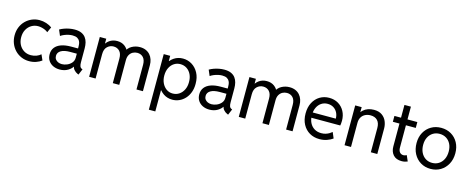

<svg xmlns="http://www.w3.org/2000/svg" viewBox="-41 -1445 5889 2411"><g transform="rotate(15 2904.0 -239.5)"><path d="M296.9 5.9Q242.2 5.9 195.3 -14.4Q148.4 -34.7 113.3 -71Q78.1 -107.4 58.6 -156.2Q39.1 -205.1 39.1 -261.7Q39.1 -320.3 59.3 -368.9Q79.6 -417.5 115.2 -452.6Q150.9 -487.8 197 -507.1Q243.2 -526.4 294.9 -526.4Q340.3 -526.4 383.1 -512.5Q425.8 -498.5 457 -475.6L424.8 -404.3Q410.2 -417.5 388.7 -427.2Q367.2 -437 343 -442.6Q318.8 -448.2 296.9 -448.2Q250 -448.2 210.9 -425Q171.9 -401.9 148.4 -359.4Q125 -316.9 125 -259.8Q125 -206.1 147.2 -163.6Q169.4 -121.1 208.7 -96.7Q248 -72.3 298.8 -72.3Q338.4 -72.3 372.3 -85.4Q406.2 -98.6 426.8 -118.2L459 -45.9Q430.7 -23.9 388.7 -9Q346.7 5.9 296.9 5.9Z M695.3 7.8Q647.5 7.8 608.9 -10.7Q570.3 -29.3 547.9 -63.7Q525.4 -98.1 525.4 -146.5Q525.4 -197.8 553.2 -233.9Q581.1 -270 633.8 -288.8Q686.5 -307.6 761.7 -307.6H869.1V-240.2H767.6Q690.9 -240.2 649.2 -215.8Q607.4 -191.4 607.4 -146.5Q607.4 -120.6 620.6 -102.3Q633.8 -84 656 -74.2Q678.2 -64.5 705.1 -64.5Q737.3 -64.5 771.7 -78.9Q806.2 -93.3 829.8 -120.8Q853.5 -148.4 853.5 -188.5V-242.2L851.6 -272.5V-330.1Q851.6 -342.8 849.6 -362.5Q847.7 -382.3 838.1 -401.9Q828.6 -421.4 806.2 -434.8Q783.7 -448.2 743.2 -448.2Q719.2 -448.2 691.7 -442.1Q664.1 -436 637.9 -425.3Q611.8 -414.6 591.8 -400.4L559.6 -475.6Q585.4 -490.7 617.4 -502.2Q649.4 -513.7 683.8 -520Q718.3 -526.4 751 -526.4Q803.7 -526.4 838.6 -510.7Q873.5 -495.1 894 -467.8Q914.6 -440.4 923.1 -405.5Q931.6 -370.6 931.6 -332V-150.4Q931.6 -117.7 938.7 -98.6Q945.8 -79.6 963.9 -72.3L973.6 -68.4L941.4 7.8L927.7 2Q900.4 -9.8 880.9 -32.7Q861.3 -55.7 861.3 -78.1L877.9 -72.3H845.7L867.2 -85.9Q848.1 -47.4 802.5 -19.8Q756.8 7.8 695.3 7.8Z M1078.1 0V-517.6H1162.1V-456.1H1177.7L1141.6 -410.2Q1160.2 -464.4 1203.4 -494.9Q1246.6 -525.4 1303.7 -525.4Q1362.3 -525.4 1402.6 -495.1Q1442.9 -464.8 1456.1 -418L1418 -452.1H1471.7L1425.8 -418Q1447.3 -472.2 1495.4 -498.8Q1543.5 -525.4 1599.6 -525.4Q1643.1 -525.4 1676.3 -511Q1709.5 -496.6 1731.9 -470.9Q1754.4 -445.3 1765.9 -411.1Q1777.3 -377 1777.3 -337.9V0H1693.4V-320.3Q1693.4 -383.3 1663.8 -415.3Q1634.3 -447.3 1585.9 -447.3Q1555.2 -447.3 1528.8 -433.3Q1502.4 -419.4 1486.1 -391.4Q1469.7 -363.3 1469.7 -320.3V0H1385.7V-320.3Q1385.7 -383.3 1355.7 -415.3Q1325.7 -447.3 1277.3 -447.3Q1231.4 -447.3 1196.8 -414.8Q1162.1 -382.3 1162.1 -316.4V0Z M1909.2 205.1V-517.6H1993.2V-450.2H2004.9L1978.5 -402.3V-129.9L2008.8 -70.3H1993.2V205.1ZM2159.2 7.8Q2094.2 7.8 2043.7 -26.6Q1993.2 -61 1964.1 -121.6Q1935.1 -182.1 1934.6 -259.8Q1935.1 -338.9 1964.1 -398.9Q1993.2 -459 2043.7 -492.7Q2094.2 -526.4 2159.2 -526.4Q2222.2 -526.4 2275.4 -493.9Q2328.6 -461.4 2360.8 -401.6Q2393.1 -341.8 2392.6 -259.8Q2393.1 -198.7 2374.5 -149.4Q2356 -100.1 2323.5 -64.9Q2291 -29.8 2248.8 -11Q2206.5 7.8 2159.2 7.8ZM2144.5 -68.4Q2191.9 -68.4 2228.8 -93.5Q2265.6 -118.7 2286.4 -161.9Q2307.1 -205.1 2306.6 -259.8Q2307.1 -315.9 2286.4 -358.9Q2265.6 -401.9 2228.8 -426Q2191.9 -450.2 2144.5 -450.2Q2101.1 -450.2 2064.9 -427.2Q2028.8 -404.3 2007.1 -361.6Q1985.4 -318.8 1985.4 -259.8Q1985.4 -205.1 2006.1 -161.9Q2026.9 -118.7 2062.7 -93.5Q2098.6 -68.4 2144.5 -68.4Z M2640.6 7.8Q2592.8 7.8 2554.2 -10.7Q2515.6 -29.3 2493.2 -63.7Q2470.7 -98.1 2470.7 -146.5Q2470.7 -197.8 2498.5 -233.9Q2526.4 -270 2579.1 -288.8Q2631.8 -307.6 2707 -307.6H2814.5V-240.2H2712.9Q2636.2 -240.2 2594.5 -215.8Q2552.7 -191.4 2552.7 -146.5Q2552.7 -120.6 2565.9 -102.3Q2579.1 -84 2601.3 -74.2Q2623.5 -64.5 2650.4 -64.5Q2682.6 -64.5 2717 -78.9Q2751.5 -93.3 2775.1 -120.8Q2798.8 -148.4 2798.8 -188.5V-242.2L2796.9 -272.5V-330.1Q2796.9 -342.8 2794.9 -362.5Q2793 -382.3 2783.4 -401.9Q2773.9 -421.4 2751.5 -434.8Q2729 -448.2 2688.5 -448.2Q2664.6 -448.2 2637 -442.1Q2609.4 -436 2583.3 -425.3Q2557.1 -414.6 2537.1 -400.4L2504.9 -475.6Q2530.8 -490.7 2562.7 -502.2Q2594.7 -513.7 2629.2 -520Q2663.6 -526.4 2696.3 -526.4Q2749 -526.4 2783.9 -510.7Q2818.8 -495.1 2839.4 -467.8Q2859.9 -440.4 2868.4 -405.5Q2877 -370.6 2877 -332V-150.4Q2877 -117.7 2884 -98.6Q2891.1 -79.6 2909.2 -72.3L2918.9 -68.4L2886.7 7.8L2873 2Q2845.7 -9.8 2826.2 -32.7Q2806.6 -55.7 2806.6 -78.1L2823.2 -72.3H2791L2812.5 -85.9Q2793.5 -47.4 2747.8 -19.8Q2702.1 7.8 2640.6 7.8Z M3023.4 0V-517.6H3107.4V-456.1H3123L3086.9 -410.2Q3105.5 -464.4 3148.7 -494.9Q3191.9 -525.4 3249 -525.4Q3307.6 -525.4 3347.9 -495.1Q3388.2 -464.8 3401.4 -418L3363.3 -452.1H3417L3371.1 -418Q3392.6 -472.2 3440.7 -498.8Q3488.8 -525.4 3544.9 -525.4Q3588.4 -525.4 3621.6 -511Q3654.8 -496.6 3677.2 -470.9Q3699.7 -445.3 3711.2 -411.1Q3722.7 -377 3722.7 -337.9V0H3638.7V-320.3Q3638.7 -383.3 3609.1 -415.3Q3579.6 -447.3 3531.2 -447.3Q3500.5 -447.3 3474.1 -433.3Q3447.8 -419.4 3431.4 -391.4Q3415 -363.3 3415 -320.3V0H3331.1V-320.3Q3331.1 -383.3 3301 -415.3Q3271 -447.3 3222.7 -447.3Q3176.8 -447.3 3142.1 -414.8Q3107.4 -382.3 3107.4 -316.4V0Z M4072.3 7.8Q3999.5 7.8 3943.1 -25.1Q3886.7 -58.1 3854.5 -118.2Q3822.3 -178.2 3822.3 -259.8Q3822.3 -340.8 3853.5 -400.4Q3884.8 -460 3938.7 -492.7Q3992.7 -525.4 4060.5 -525.4Q4127.4 -525.4 4178.7 -494.9Q4230 -464.4 4259 -410.6Q4288.1 -356.9 4288.1 -288.1Q4288.1 -267.1 4285.9 -250.5Q4283.7 -233.9 4282.2 -225.6H3885.7V-293.9H4206.1Q4206.1 -335.9 4188.5 -370.8Q4170.9 -405.8 4138.2 -426.5Q4105.5 -447.3 4060.5 -447.3Q4014.6 -447.3 3979.5 -423.8Q3944.3 -400.4 3924.3 -358.2Q3904.3 -315.9 3904.3 -259.8Q3904.3 -203.1 3925.3 -160.4Q3946.3 -117.7 3984.9 -94Q4023.4 -70.3 4076.2 -70.3Q4107.4 -70.3 4133.1 -78.4Q4158.7 -86.4 4178.5 -98.4Q4198.2 -110.4 4211.9 -122.1L4244.1 -45.9Q4214.4 -23.9 4169.7 -8.1Q4125 7.8 4072.3 7.8Z M4398.4 0V-517.6H4482.4V-454.1H4502L4465.8 -418Q4479 -453.1 4504.9 -477.1Q4530.8 -501 4565.9 -513.2Q4601.1 -525.4 4641.6 -525.4Q4707 -525.4 4747.3 -496.6Q4787.6 -467.8 4805.9 -423.3Q4824.2 -378.9 4824.2 -332V0H4740.2V-314.5Q4740.2 -380.4 4707.8 -413.8Q4675.3 -447.3 4618.2 -447.3Q4580.1 -447.3 4549.3 -431.9Q4518.6 -416.5 4500.5 -387Q4482.4 -357.4 4482.4 -314.5V0Z M5141.6 7.8Q5068.4 7.8 5031.2 -34.7Q4994.1 -77.1 4994.1 -143.6V-683.6H5078.1V-152.3Q5078.1 -112.3 5096.2 -91.3Q5114.3 -70.3 5143.6 -70.3Q5156.2 -70.3 5166.5 -74Q5176.8 -77.6 5185.5 -82L5217.8 -7.8Q5203.1 -2 5184.6 2.9Q5166 7.8 5141.6 7.8ZM4908.2 -441.4V-517.6H5206.1V-441.4Z M5516.6 7.8Q5443.8 7.8 5387 -26.4Q5330.1 -60.5 5297.4 -121.3Q5264.6 -182.1 5264.6 -261.7Q5264.6 -339.8 5297.4 -399.2Q5330.1 -458.5 5387 -491.9Q5443.8 -525.4 5516.6 -525.4Q5589.8 -525.4 5646.7 -491.9Q5703.6 -458.5 5736.1 -399.2Q5768.6 -339.8 5768.6 -261.7Q5768.6 -182.1 5735.6 -121.3Q5702.6 -60.5 5645.8 -26.4Q5588.9 7.8 5516.6 7.8ZM5516.6 -70.3Q5564.9 -70.3 5602.5 -94.2Q5640.1 -118.2 5661.4 -161.1Q5682.6 -204.1 5682.6 -261.7Q5682.6 -317.9 5661.4 -359.6Q5640.1 -401.4 5602.5 -424.3Q5564.9 -447.3 5516.6 -447.3Q5468.8 -447.3 5431.2 -424.3Q5393.6 -401.4 5372.1 -359.6Q5350.6 -317.9 5350.6 -261.7Q5350.6 -204.1 5371.8 -161.1Q5393.1 -118.2 5430.4 -94.2Q5467.8 -70.3 5516.6 -70.3Z"/></g></svg>

Font: Reddit Sans
Style: Regular
Weight: 400
Designer: Stephen Hutchings
Foundry: Reddit
Version: Version 1.014